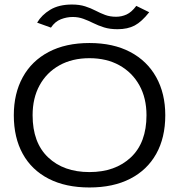

<svg xmlns="http://www.w3.org/2000/svg" viewBox="-20 -817 790 848"><path d="M375 11Q270 11 195 -27.5Q120 -66 80.5 -137.5Q41 -209 41 -308Q41 -404 80.5 -476Q120 -548 195 -587.5Q270 -627 375 -627Q480 -627 555 -587.5Q630 -548 670 -476Q710 -404 710 -308Q710 -209 670 -137.5Q630 -66 555 -27.5Q480 11 375 11ZM375 -57Q489 -57 558 -122Q627 -187 627 -308Q627 -384 595.5 -440.5Q564 -497 507.5 -528.5Q451 -560 375 -560Q299 -560 242.5 -528.5Q186 -497 155 -440.5Q124 -384 124 -308Q124 -187 192.5 -122Q261 -57 375 -57ZM582 -791 639 -763Q606 -721 575 -704.5Q544 -688 499 -688Q465 -688 439.5 -696Q414 -704 392 -715Q370 -726 348 -734Q326 -742 301 -742Q275 -742 249 -732Q223 -722 205 -695L144 -717Q164 -751 202 -774Q240 -797 298 -797Q331 -797 356 -789Q381 -781 402 -770Q423 -759 444.5 -751Q466 -743 493 -743Q517 -743 539 -753Q561 -763 582 -791Z"/></svg>

Font: Inconsolata ExtraExpanded
Style: Regular
Weight: 400
Width: 8
Monospace: yes
Designer: Raph Levien, Cyreal, Brenton Simpson
Foundry: Raph Levien, Cyreal, Google
Version: Version 3.000; ttfautohint (v1.8.2.53-6de2)